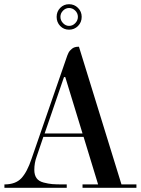

<svg xmlns="http://www.w3.org/2000/svg" viewBox="-20 -892 668 912"><path d="M308 -769Q325 -769 337.5 -782Q350 -795 350 -812Q350 -829 337.5 -841.5Q325 -854 308 -854Q292 -854 279.5 -841.5Q267 -829 267 -812Q267 -795 279.5 -782Q292 -769 308 -769ZM249 -812Q249 -837 266 -854.5Q283 -872 308 -872Q333 -872 350.5 -854.5Q368 -837 368 -812Q368 -786 350.5 -768.5Q333 -751 308 -751Q283 -751 266 -768.5Q249 -786 249 -812ZM446 -16 377 -242H186L154 -148Q143 -118 143 -85Q143 -61 153.5 -46Q164 -31 187 -25Q210 -19 228.5 -17.5Q247 -16 280 -16H297V0H1V-16Q54 -16 81.5 -45.5Q109 -75 130 -138L293 -609Q300 -631 305.5 -641.5Q311 -652 322.5 -661Q334 -670 352 -670H355L557 -16H628V0H372V-16ZM284 -526 192 -258H372L290 -526Z"/></svg>

Font: Elsie Swash Caps
Style: Regular
Weight: 400
Designer: Alejandro Inler
Foundry: Alejandro Inler
Version: 1.001